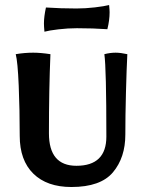

<svg xmlns="http://www.w3.org/2000/svg" viewBox="-20 -744 573 769"><path d="M59 -200Q59 -303 55 -400Q51 -497 43 -527Q78 -533 113 -533Q143 -533 182 -527Q176 -387 176 -210Q176 -80 286 -80Q406 -80 406 -197Q406 -470 398 -527Q421 -533 443 -533Q463 -533 490 -527Q487 -470 484.5 -374Q482 -278 482 -205Q482 -113 432.5 -54Q383 5 266 5Q168 5 113.5 -48.5Q59 -102 59 -200ZM156 -650Q156 -677 164 -714Q223 -710 286 -710Q322 -710 360.5 -714.5Q399 -719 417 -724Q419 -704 419 -695Q419 -663 410 -627Q353 -631 288 -631Q252 -631 214 -626.5Q176 -622 158 -617Q156 -639 156 -650Z"/></svg>

Font: Mirza SemiBold
Style: Regular
Weight: 600
Designer: Arabic design by Kourosh Beigpour, Latin design by Eduardo Tunni, engineering by Lasse Fister
Version: Version 1.0010g